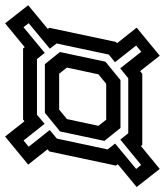

<svg xmlns="http://www.w3.org/2000/svg" viewBox="-14 -684 646 753"><g transform="rotate(-90 309.5 -307.0)"><path d="M24 -4 -47 -94.5 42.5 -168.5 37 -175.5 92.5 -437 101 -444 41 -520 151 -610.5 211 -534.5 217.5 -540H496.5L501.5 -533.5L595 -610.5L666 -520L573 -443L577.5 -437L522 -175.5L517 -171.5L578 -94.5L468 -4L407.5 -81L397 -72.5H118L114 -78ZM217 -214H358L395 -244.5L421.5 -368L397.5 -398.5H256.5L219.5 -368L193 -244.5ZM39.5 -77 139 -158.5 164 -127.5H379.5L418.5 -159L483.5 -76.5L508 -96.5L442.5 -179.5L472.5 -204L516 -408.5L495.5 -435L595.5 -518L580 -538.5L479 -455L455 -485.5H236.5L201 -455.5L135.5 -538L111 -518L176.5 -435.5L143 -407.5L100.5 -208.5L123.5 -179L24 -96.5ZM184.5 -158 134 -221 171 -395 244 -454.5H435L482.5 -395.5L444.5 -217L372.5 -158Z"/></g></svg>

Font: Tourney SemiBold
Style: Italic
Weight: 600
Italic angle: -12°
Version: Version 1.015